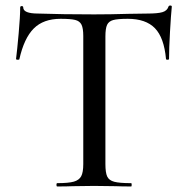

<svg xmlns="http://www.w3.org/2000/svg" viewBox="-20 -674 677 694"><path d="M50 -460Q50 -458 44 -458Q38 -458 38 -461Q42 -492 47.5 -553.5Q53 -615 53 -647Q53 -652 58.5 -652Q64 -652 64 -647Q64 -625 118 -625Q205 -622 320 -622Q379 -622 445 -624L513 -625Q550 -625 567 -630Q584 -635 589 -650Q590 -654 595.5 -654Q601 -654 601 -650Q598 -621 594.5 -559.5Q591 -498 591 -461Q591 -458 585.5 -458Q580 -458 580 -461Q573 -538 540 -572Q507 -606 442 -606Q405 -606 389 -601.5Q373 -597 367 -584Q361 -571 361 -542V-81Q361 -50 367.5 -36Q374 -22 393 -17Q412 -12 454 -12Q456 -12 456 -6Q456 0 454 0Q419 0 399 -1L320 -2L243 -1Q222 0 187 0Q184 0 184 -6Q184 -12 187 -12Q228 -12 247 -17.5Q266 -23 273.5 -37Q281 -51 281 -81V-544Q281 -572 274.5 -585Q268 -598 251.5 -602Q235 -606 199 -606Q137 -606 102 -571Q67 -536 50 -460Z"/></svg>

Font: Cormorant Infant Medium
Style: Regular
Weight: 500
Designer: Christian Thalmann (Catharsis Fonts)
Version: Version 3.000